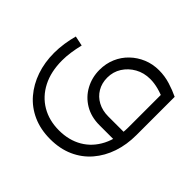

<svg xmlns="http://www.w3.org/2000/svg" viewBox="-185 -717 1206 1206"><g transform="rotate(45 417.5 -114.0)"><path d="M406 281Q320 281 252 250.5Q184 220 137 165Q90 110 65 37.5Q40 -35 40 -120Q40 -162 46.5 -205.5Q53 -249 64 -289L130 -275Q120 -234 114.5 -195.5Q109 -157 109 -122Q109 -22 146.5 51Q184 124 251 163.5Q318 203 406 203Q494 203 560.5 164Q627 125 664 52Q701 -21 701 -120V-460H771V-120Q771 -35 746.5 37.5Q722 110 675 165Q628 220 560 250.5Q492 281 406 281ZM563 0Q489 0 433.5 -33Q378 -66 347.5 -122.5Q317 -179 317 -246Q317 -302 337.5 -350Q358 -398 395 -433.5Q432 -469 480 -489Q528 -509 584 -509Q635 -509 683.5 -494Q732 -479 771 -460L740 -390Q654 -431 584 -431Q528 -431 483.5 -406Q439 -381 412.5 -339.5Q386 -298 386 -246Q386 -197 408.5 -159Q431 -121 471 -99.5Q511 -78 563 -78H732V0Z"/></g></svg>

Font: Alexandria Light
Style: Regular
Weight: 300
Designer: Mohamed Gaber
Foundry: Kief Type Foundry
Version: Version 5.100